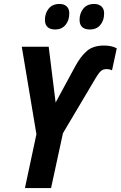

<svg xmlns="http://www.w3.org/2000/svg" viewBox="-20 -950 610 970"><path d="M106 0 164 -272 90 -714H226L261 -432L359 -613Q387 -665 419 -692.5Q451 -720 506 -720Q543 -720 570 -706L546 -595Q533 -601 519 -601Q503 -601 492 -593Q481 -585 463 -555L298 -277L238 0ZM435 -801Q382 -801 382 -850Q382 -883 401 -906.5Q420 -930 456 -930Q478 -930 492 -918Q506 -906 506 -882Q506 -846 486.5 -823.5Q467 -801 435 -801ZM260 -801Q207 -801 207 -850Q207 -883 226 -906.5Q245 -930 281 -930Q303 -930 316.5 -918Q330 -906 330 -882Q330 -846 310.5 -823.5Q291 -801 260 -801Z"/></svg>

Font: Noto Sans Condensed
Style: Bold Italic
Weight: 700
Width: 3
Italic angle: -12°
Designer: Monotype Design Team
Foundry: Monotype Imaging Inc.
Version: Version 2.013; ttfautohint (v1.8.4.7-5d5b)